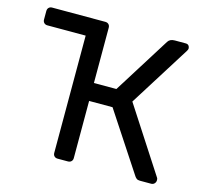

<svg xmlns="http://www.w3.org/2000/svg" viewBox="-102 -815 996 930"><g transform="rotate(15 396.5 -350.0)"><path d="M752.8 -34.6Q755 -31.4 755 -23.6Q755 -13.8 748.5 -6.9Q742 0 732.2 0H675.6Q664.6 0 658.8 -4.6Q653.1 -9.2 649.3 -14.9L455.6 -309.6H338.1V-22.9Q338.1 -12.7 331.7 -6.4Q325.4 0 314.4 0H263Q252.8 0 246.4 -6.3Q240.1 -12.6 240.1 -22.9V-610.9H48.1Q37.9 -610.9 31.5 -617.3Q25.1 -623.7 25.1 -633.9V-676.3Q25.1 -687.3 31.5 -693.6Q37.9 -700 48.1 -700H314.4Q325.4 -700 331.7 -693.6Q338.1 -687.3 338.1 -676.3V-399.6H450.8L628.9 -683.7Q633.9 -691.7 642.2 -695.8Q650.4 -700 663.2 -700H717.6Q728.2 -700 733.1 -693.9Q738 -687.8 738 -679.6Q738 -674.4 733.4 -667L541.2 -360.9Z"/></g></svg>

Font: Rubik Light
Style: Regular
Weight: 300
Designer: Hubert and Fischer
Foundry: Hubert and Fischer
Version: Version 2.300;gftools[0.9.30]